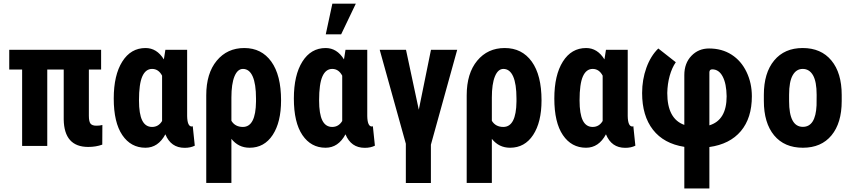

<svg xmlns="http://www.w3.org/2000/svg" viewBox="-20 -802 4681 1055"><path d="M535.6 -419.9H468.3V-166Q468.3 -134.3 477.3 -122.8Q486.3 -111.3 509.8 -111.3Q528.3 -111.3 542.5 -115.2L542 -7.3Q507.3 5.4 464.8 5.4Q332.5 5.4 330.1 -145.5V-419.9H239.7V0H101.6V-419.9H30.8V-528.3H535.6Z M1008.3 -528.3V-164.6Q1009.3 -106.9 1033.7 -106.9Q1037.1 -106.9 1039.1 -108.9L1050.3 -1.5Q1026.9 10.3 994.6 10.3Q918.9 10.3 888.7 -64Q849.1 9.8 779.3 9.8Q699.2 9.8 652.1 -59.6Q605 -128.9 605 -260.7Q605 -389.2 651.9 -463.6Q698.7 -538.1 779.8 -538.1Q841.8 -538.1 880.4 -475.6L888.7 -528.3ZM743.7 -250.5Q743.7 -175.8 761.5 -140.1Q779.3 -104.5 815.4 -104.5Q851.1 -104.5 870.6 -137.2V-386.2Q851.1 -423.3 815.9 -423.3Q780.3 -423.3 762 -382.3Q743.7 -341.3 743.7 -250.5Z M1322.3 -538.1Q1417 -538.1 1470.7 -463.6Q1524.4 -389.2 1524.4 -250.5Q1524.4 -130.4 1478.3 -60.3Q1432.1 9.8 1351.6 9.8Q1290 9.8 1251.5 -39.1V203.1H1113.3V-278.3Q1113.3 -398.9 1170.9 -468.5Q1228.5 -538.1 1322.3 -538.1ZM1251.5 -138.2Q1272 -104.5 1314.5 -104.5Q1385.3 -104.5 1386.7 -244.1V-260.7Q1386.7 -340.8 1368.4 -382.1Q1350.1 -423.3 1314.9 -423.3Q1285.2 -423.3 1268.3 -382.1Q1251.5 -340.8 1251.5 -266.1Z M1998 -528.3V-164.6Q1999 -106.9 2023.4 -106.9Q2026.9 -106.9 2028.8 -108.9L2040 -1.5Q2016.6 10.3 1984.4 10.3Q1908.7 10.3 1878.4 -64Q1838.9 9.8 1769 9.8Q1689 9.8 1641.8 -59.6Q1594.7 -128.9 1594.7 -260.7Q1594.7 -389.2 1641.6 -463.6Q1688.5 -538.1 1769.5 -538.1Q1831.5 -538.1 1870.1 -475.6L1878.4 -528.3ZM1733.4 -250.5Q1733.4 -175.8 1751.2 -140.1Q1769 -104.5 1805.2 -104.5Q1840.8 -104.5 1860.4 -137.2V-386.2Q1840.8 -423.3 1805.7 -423.3Q1770 -423.3 1751.7 -382.3Q1733.4 -341.3 1733.4 -250.5ZM1806.2 -781.7H1935.1L1854.5 -613.3H1770Z M2281.2 -199.2 2348.1 -528.3H2492.2L2347.7 -6.8V203.6H2210V-12.2L2066.4 -528.3H2210.9Z M2753.4 -538.1Q2848.1 -538.1 2901.9 -463.6Q2955.6 -389.2 2955.6 -250.5Q2955.6 -130.4 2909.4 -60.3Q2863.3 9.8 2782.7 9.8Q2721.2 9.8 2682.6 -39.1V203.1H2544.4V-278.3Q2544.4 -398.9 2602.1 -468.5Q2659.7 -538.1 2753.4 -538.1ZM2682.6 -138.2Q2703.1 -104.5 2745.6 -104.5Q2816.4 -104.5 2817.9 -244.1V-260.7Q2817.9 -340.8 2799.6 -382.1Q2781.2 -423.3 2746.1 -423.3Q2716.3 -423.3 2699.5 -382.1Q2682.6 -340.8 2682.6 -266.1Z M3429.2 -528.3V-164.6Q3430.2 -106.9 3454.6 -106.9Q3458 -106.9 3460 -108.9L3471.2 -1.5Q3447.8 10.3 3415.5 10.3Q3339.8 10.3 3309.6 -64Q3270 9.8 3200.2 9.8Q3120.1 9.8 3073 -59.6Q3025.9 -128.9 3025.9 -260.7Q3025.9 -389.2 3072.8 -463.6Q3119.6 -538.1 3200.7 -538.1Q3262.7 -538.1 3301.3 -475.6L3309.6 -528.3ZM3164.6 -250.5Q3164.6 -175.8 3182.4 -140.1Q3200.2 -104.5 3236.3 -104.5Q3272 -104.5 3291.5 -137.2V-386.2Q3272 -423.3 3236.8 -423.3Q3201.2 -423.3 3182.9 -382.3Q3164.6 -341.3 3164.6 -250.5Z M3740.2 4.9Q3627.4 -12.7 3567.9 -89.1Q3508.3 -165.5 3508.3 -291Q3508.3 -364.3 3531.7 -429.4Q3555.2 -494.6 3597.2 -535.6L3693.4 -460Q3672.4 -430.2 3659.9 -385.7Q3647.5 -341.3 3646.5 -291Q3646.5 -148.9 3740.2 -115.7V-389.6Q3740.2 -454.6 3779.1 -495.1Q3817.9 -535.6 3876 -535.6Q3946.8 -535.6 3999.8 -501.7Q4052.7 -467.8 4082 -406.7Q4111.3 -345.7 4111.3 -272.9Q4111.3 -153.3 4050.8 -81.5Q3990.2 -9.8 3877.9 5.9V233.4H3740.2ZM3877.9 -113.3Q3972.7 -142.1 3972.7 -272.9Q3971.7 -342.3 3950.9 -381.6Q3930.2 -420.9 3893.6 -420.9Q3877.9 -420.9 3877.9 -404.3Z M4177.2 -281.2Q4177.2 -401.4 4233.9 -469.7Q4290.5 -538.1 4390.6 -538.1Q4491.7 -538.1 4548.3 -469.7Q4605 -401.4 4605 -280.3V-246.6Q4605 -126 4548.8 -58.1Q4492.7 9.8 4391.6 9.8Q4290 9.8 4233.6 -58.3Q4177.2 -126.5 4177.2 -247.6ZM4315.9 -246.6Q4315.9 -105 4391.6 -105Q4461.4 -105 4466.8 -223.1L4467.3 -281.2Q4467.3 -353.5 4447.3 -388.4Q4427.2 -423.3 4390.6 -423.3Q4355.5 -423.3 4335.7 -388.4Q4315.9 -353.5 4315.9 -281.2Z"/></svg>

Font: Roboto Condensed
Style: Bold
Weight: 700
Designer: Google
Version: Version 2.134; 2016